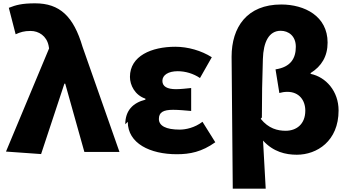

<svg xmlns="http://www.w3.org/2000/svg" viewBox="-20 -861 2102 1154"><path d="M16 50 227 65 367 -358H372L487 52H698L476 -580C422 -763 339 -841 191 -841C112 -841 76 -831 33 -814L74 -655C103 -668 125 -675 164 -675C213 -675 260 -645 272 -587L275 -570Z M748 -129C748 1 882 66 1043 66C1121 66 1193 52 1274 -6L1197 -129C1150 -93 1096 -82 1060 -82C977 -82 935 -105 935 -146C935 -186 961 -201 1021 -201C1055 -201 1093 -197 1129 -194V-332C1100 -329 1065 -325 1038 -325C985 -325 956 -341 956 -375C956 -410 992 -433 1048 -433C1094 -433 1142 -419 1182 -392L1253 -517C1190 -557 1109 -580 1034 -580C891 -580 761 -525 761 -399C761 -349 791 -289 854 -268V-262C779 -243 733 -197 733 -114Z M1379 273H1577C1572 178 1567 84 1561 -16C1623 52 1697 69 1764 69C1885 69 2015 -13 2015 -197C2015 -313 1939 -398 1847 -417V-422C1913 -463 1949 -523 1949 -605C1949 -764 1811 -834 1670 -834C1465 -834 1372 -698 1372 -520ZM1554 -155C1554 -274 1556 -389 1560 -506C1563 -608 1596 -676 1667 -676C1714 -676 1758 -645 1758 -580C1758 -511 1728 -458 1636 -444L1659 -302C1673 -306 1689 -309 1707 -309C1778 -309 1815 -258 1815 -196C1815 -113 1760 -75 1697 -75C1649 -75 1594 -88 1547 -147Z"/></svg>

Font: GenEiGothic-pro-Heavy
Style: Bold
Weight: 900
Designer: Ryoko NISHIZUKA (kana & ideographs); Paul D. Hunt (Latin, Greek & Cyrillic); Wenlong ZHANG (bopomofo); Sandoll Communica
Foundry: Adobe Systems Incorporated; o_tamon
Version: Version 1.000.140830